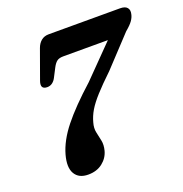

<svg xmlns="http://www.w3.org/2000/svg" viewBox="-128 -814 898 940"><g transform="rotate(-20 321.0 -344.0)"><path d="M288.5 -70.5Q279 -35 249 -11.5Q219 12 174.5 12Q125.5 12 105.5 -22Q85.5 -56 102.5 -118Q121 -185 176 -254Q231 -323 330.5 -412.5L489 -574H257Q235 -574 223.5 -565.5Q212 -557 201.5 -537L178.5 -492.5Q171 -477 159.2 -468Q147.5 -459 131.5 -459Q93.5 -459.5 109.5 -502.5L163 -651Q171 -673.5 187 -686.8Q203 -700 226.5 -700H598Q624.5 -700 635 -687.2Q645.5 -674.5 640 -653.5Q637 -638.5 626.2 -622.8Q615.5 -607 588 -584L443.5 -429.5Q390 -378.5 358 -343Q326 -307.5 309 -279Q292 -250.5 284 -220Q276 -192.5 281 -169.5Q286 -146.5 291 -123Q296 -99.5 288.5 -70.5Z"/></g></svg>

Font: Fraunces 72pt S100 SemiBold
Style: Italic
Weight: 600
Italic angle: -16°
Version: Version 1.000; ttfautohint (v1.8.3)